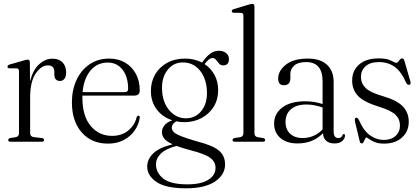

<svg xmlns="http://www.w3.org/2000/svg" viewBox="-20 -750 2218 1016"><path d="M138 -420.5 139 -320Q154 -379.5 186.8 -409.5Q219.5 -439.5 257 -439.5Q292 -439.5 311 -419.8Q330 -400 330 -366Q330 -344 320.8 -332.8Q311.5 -321.5 297.5 -321.5Q268 -321.5 267.5 -356V-369Q267.5 -404 233.5 -404Q198 -404 168.8 -360.8Q139.5 -317.5 139.5 -234.5V-46Q139.5 -27 158.5 -24.5L202 -19.5Q213 -18 213 -9Q213 0 201.5 0H35Q23.5 0 23.5 -9Q23.5 -16.5 34 -19.5L63 -24Q80.5 -27.5 80.5 -45V-373Q80.5 -387 69 -388.5H28.5Q19.5 -390 19.5 -397.5Q19.5 -404.5 30.5 -408.5L107.5 -430.5Q121 -434.5 126.5 -434.5Q137.5 -434.5 138 -420.5Z M719.5 -272Q719.5 -244 690 -244H416Q416 -238.5 416 -233Q416 -136 460 -83.5Q504 -31 573 -31Q623.5 -31 658.2 -59Q693 -87 703 -129.5Q706.5 -138 712.5 -138Q720.5 -138 719.5 -127Q714 -89.5 691.8 -58.2Q669.5 -27 633.8 -8.5Q598 10 552 10Q464 10 412.2 -49.5Q360.5 -109 360.5 -208Q360.5 -274 384.8 -326.5Q409 -379 453.5 -409.5Q498 -440 558 -440Q606 -440 642.2 -418.5Q678.5 -397 699 -359.2Q719.5 -321.5 719.5 -272ZM550.5 -419Q494 -419 458.8 -376.5Q423.5 -334 417 -262.5H640.5Q658 -262.5 658 -279.5Q658 -343.5 628.5 -381.2Q599 -419 550.5 -419Z M1025 -1Q1106 19.5 1138.5 46.8Q1171 74 1171 120.5Q1171 174.5 1117.8 210.5Q1064.5 246.5 964.5 246.5Q857.5 246.5 808.2 213Q759 179.5 759 131Q759 93 790.5 62Q822 31 893.5 13.5Q860.5 -1.5 848.8 -17Q837 -32.5 837 -50.5Q837 -70 849.8 -86.2Q862.5 -102.5 891.5 -113.5Q840 -130 809.2 -171.2Q778.5 -212.5 778.5 -268Q778.5 -318 801.2 -356.8Q824 -395.5 864.8 -417.8Q905.5 -440 959.5 -440Q1009 -440 1049 -419L1051.5 -422Q1071 -450 1092 -465.8Q1113 -481.5 1138.5 -481.5Q1161.5 -481.5 1176.5 -469Q1191.5 -456.5 1191.5 -437.5Q1191.5 -404 1161 -404Q1147.5 -404 1139.2 -413.8Q1131 -423.5 1123.2 -433.2Q1115.5 -443 1105 -443Q1095 -443 1085 -434.8Q1075 -426.5 1062.5 -411Q1096 -389 1115.2 -353.2Q1134.5 -317.5 1134.5 -273.5Q1134.5 -223.5 1110.8 -185.2Q1087 -147 1046.2 -125.2Q1005.5 -103.5 955 -103.5Q933 -103.5 913 -108Q889 -94 889 -75.5Q889 -62.5 898.8 -52Q908.5 -41.5 937.5 -29.8Q966.5 -18 1025 -1ZM945.5 -419.5Q897 -419 866 -379Q835 -339 837.5 -277Q839.5 -209 876 -166.2Q912.5 -123.5 966 -124Q1016 -125 1046.8 -164.5Q1077.5 -204 1075 -266.5Q1072.5 -335.5 1037 -378Q1001.5 -420.5 945.5 -419.5ZM805.5 120Q805.5 164.5 844.2 195Q883 225.5 971.5 225.5Q1043.5 225.5 1082 201.5Q1120.5 177.5 1120.5 138.5Q1120.5 106.5 1093.2 85.8Q1066 65 990 45.5Q944 33.5 914 22Q856.5 37.5 831 62.8Q805.5 88 805.5 120Z M1326.5 -715.5V-45.5Q1326.5 -27 1344 -24L1373 -19.5Q1383 -17 1383 -9Q1383 0 1371.5 0H1222Q1210.5 0 1210.5 -9Q1210.5 -16.5 1222 -20L1250.5 -24Q1268 -27 1268 -45.5V-667Q1268 -681 1256.5 -682L1216 -682.5Q1206.5 -683.5 1206.5 -691Q1206.5 -698.5 1218 -702L1294.5 -725Q1308 -729.5 1314.5 -729.5Q1326.5 -729.5 1326.5 -715.5Z M1430.5 -96Q1430.5 -148.5 1473.8 -181.2Q1517 -214 1595 -214Q1621.5 -214 1644.5 -210Q1667.5 -206 1687 -199.5V-319Q1687 -421.5 1600.5 -421.5Q1557.5 -421.5 1537 -403Q1516.5 -384.5 1516.5 -360.5V-336Q1516.5 -299 1482 -299Q1452 -299 1452 -334.5Q1452 -375 1492.5 -407.5Q1533 -440 1609 -440Q1675 -440 1710.2 -407.5Q1745.5 -375 1745.5 -317V-56Q1745.5 -19.5 1770 -19.5Q1788 -19.5 1793 -36Q1795.5 -41 1799.5 -41Q1805.5 -41 1805.5 -32Q1805.5 -17.5 1791.5 -4.2Q1777.5 9 1749.5 9Q1721 9 1705.2 -5.8Q1689.5 -20.5 1689.5 -45.5Q1637.5 9 1554 9Q1497.5 9 1464 -19.5Q1430.5 -48 1430.5 -96ZM1491 -105Q1491 -64 1516 -41.8Q1541 -19.5 1580.5 -19.5Q1643 -19.5 1687 -65V-181.5Q1667.5 -188 1646.2 -192.5Q1625 -197 1601 -197Q1548.5 -197 1519.8 -172.2Q1491 -147.5 1491 -105Z M2010.5 -9.5Q2050 -9.5 2073.2 -30.8Q2096.5 -52 2096.5 -86Q2096.5 -119.5 2073 -142.5Q2049.5 -165.5 1986 -185Q1906 -209.5 1874.8 -242.2Q1843.5 -275 1843.5 -324Q1843.5 -376.5 1880.5 -408.8Q1917.5 -441 1984 -441Q2028 -441 2049.2 -429.2Q2070.5 -417.5 2078 -417.5Q2084 -417.5 2091.8 -429.2Q2099.5 -441 2107.5 -441Q2116 -441 2120 -428.5L2150.5 -323Q2156 -305.5 2148 -302Q2137 -297.5 2129.5 -311.5Q2103.5 -371.5 2068.2 -396.5Q2033 -421.5 1986 -421.5Q1938.5 -421.5 1914.2 -399.2Q1890 -377 1890 -343Q1890 -309.5 1914.2 -285Q1938.5 -260.5 2006.5 -241Q2080.5 -219.5 2111.8 -186.8Q2143 -154 2143 -105.5Q2143 -55 2107.5 -22.5Q2072 10 2012 10Q1983 10 1963.5 2Q1944 -6 1933.2 -14.2Q1922.5 -22.5 1919 -22.5Q1915 -22.5 1911.8 -14.8Q1908.5 -7 1904.5 1Q1900.5 9 1894.5 9Q1886 9 1883.5 -2.5L1859.5 -102Q1854.5 -123 1862 -126.5Q1871.5 -130 1879 -115.5Q1904 -58 1938.2 -33.8Q1972.5 -9.5 2010.5 -9.5Z"/></svg>

Font: Fraunces 144pt Soft Light
Style: Regular
Weight: 300
Version: Version 1.000;[0bf87f6ff]